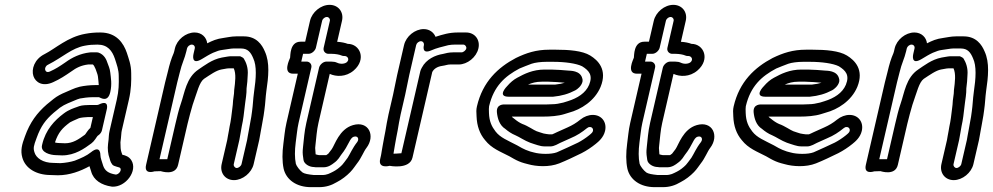

<svg xmlns="http://www.w3.org/2000/svg" viewBox="-20 -674 4096 792"><path d="M200.5 -2C156.4 -2 128.4 -22.6 121.9 -46.5C116.9 -63 118.4 -71.7 130.9 -104.6C149 -155.3 169.1 -180.6 201.3 -208.7L227.1 -229.7C237.3 -237 249 -243.4 260.1 -248C284.1 -257.3 295.2 -263.9 309.8 -267.7C321.9 -270.3 345.8 -273 360 -273H388C392.4 -273 424.1 -247.4 434.9 -294C442.6 -327.5 437.2 -353.1 435 -373.9C433.1 -392.9 426.7 -403.9 423.5 -414C419.1 -427.9 410.3 -448.4 387.3 -456.7C385 -457.6 381.9 -458 379.7 -458H353.7C352.9 -458 351.6 -457.9 350.9 -457.8C311.1 -453.5 276.7 -436.5 250.1 -417C225.3 -400 210.6 -390.2 186.1 -379.2C164.1 -368.8 158.2 -397.7 178.1 -407.1C238.8 -437.8 275.8 -475.7 329.8 -485.5C347.7 -488.9 362 -490 382.1 -490C424.3 -490 442.8 -464.4 453.9 -431.8C461.8 -406.6 469.8 -387.2 469.8 -360.2C470.5 -328.1 470.4 -300.6 461.5 -262L432.4 -136C428.3 -118.3 429.1 -107.9 427.9 -98.4L425.7 -80.2C423.2 -59.9 425.4 -38.5 432.2 -20.1C433.5 -16.8 434.7 -6.4 443.2 4.7C450.2 13.7 472.9 14.4 476.3 19.6C482.9 29.8 469.3 45.8 457.6 46.1C425.7 40.9 412.7 29.4 405.7 10C400.1 -10 394.7 -19.9 394.1 -34.6C394.1 -34.6 395.5 -78.7 354.9 -45.7C337.8 -31.8 314.7 -21.5 288.5 -11.3C271.9 -5.9 250 -2.2 229.5 -1C219.3 -1 210.4 -2 200.5 -2ZM349.1 11.6C351.5 19 354.2 26.4 356 33.2C365.7 69.4 399 89.6 440.4 95.7C440.8 95.8 441.7 95.9 442.4 96C498.5 99.3 549.8 29.9 521.4 -13.6C511.9 -28 497.3 -33.2 484.7 -35.6C484.1 -37.2 483 -41.1 480.9 -46.3C477.7 -55.3 476.7 -67.7 476.8 -87.1L478.8 -103.6C480.8 -118.7 480 -125.8 482.4 -136L511.5 -262C521.7 -306.1 521.8 -340.3 521.2 -371.8C521.2 -407.6 510.5 -432.8 503.2 -456.2C489.7 -495.5 461.1 -540 393.7 -540C371.7 -540 352.4 -538.5 331.7 -534.5C258.7 -521.4 209.2 -473.9 164.2 -451C121.7 -430.1 108.7 -388.2 117.8 -360.3C126.5 -334 156.1 -315.2 199.2 -335C227.8 -347.9 248.6 -361.7 273.7 -379C294.6 -394.4 314.8 -404.5 343.6 -408H363.1C366.2 -405.8 370.1 -399.8 374.3 -389.4C378.7 -375.7 383 -367.4 384 -358.1C385.3 -345.1 386.9 -334.9 387.4 -323H371.6C351.6 -323 327.2 -320.3 309 -316.3C282.9 -309.7 268.1 -300.5 250.9 -293.9C233 -286.6 215.5 -277.7 200.7 -265.7L173.1 -243.3C132.7 -208 103.7 -169.7 82.9 -111.4C70.3 -78 63.7 -52.8 72.2 -23.5C84.6 20.4 129.2 47.6 188.1 48C196.6 48.6 208.7 49 218.7 49C268.2 49 312.2 31.7 349.1 11.6ZM387.9 -242.9C385.1 -241.4 383.1 -241 380.6 -241H352.6C339.9 -241 318 -240.1 307.2 -236.2L296.3 -232.2C286.9 -228.7 264.1 -222.1 243 -205.9C205.1 -177.5 168.1 -139 154 -78L153.3 -75C146.3 -44.6 188.4 -34.3 210.8 -34C219.2 -33.3 227.7 -33 236.6 -33C289.2 -33 329 -61.9 356.6 -82.3C363 -87 367.5 -92.4 372.5 -99.2L380.4 -110.8C382 -113.1 383.3 -114.4 385.8 -116C393.4 -120.9 398.9 -129.4 400.4 -136L420 -221C420 -221 433.6 -265.4 387.9 -242.9ZM223.4 -84C217.4 -84 211.4 -84.9 206.7 -86.5C220.8 -128.5 237.3 -145.9 268.8 -169.4C272.3 -172 288.1 -178.3 305.6 -186.3C312.8 -188.9 333.3 -191 341.1 -191H363.1L352.9 -146.7C348.1 -142.2 343.2 -136.7 339.5 -131.2L332.4 -120.9C332.1 -120.5 331.8 -120.1 330 -118.2C303.8 -98.9 280.4 -83 248.2 -83C239.3 -83 231.5 -84 223.4 -84Z M638 -17.4 711.1 -334C714.3 -348 718.6 -362 721.8 -376C730 -411.6 741.7 -431.9 748.9 -463L751.4 -474C753.4 -482.6 762.5 -490 771.1 -490C779.7 -490 785.4 -482.6 783.4 -474L778.1 -451C778.1 -451 766.3 -402.5 812.7 -430.5C830.6 -441.3 843.9 -449.5 858.8 -456.3C879.2 -464.1 880.8 -465.9 898.1 -468.2C915.5 -470.1 931.4 -474 942.4 -474H974.4C1002 -474 1014.4 -458.4 1024.5 -434C1039.8 -401.8 1036.6 -352.5 1027.9 -293.8C1023.7 -263.8 1023.5 -240.8 1019.7 -214.8L1016.6 -192.7C1015.7 -186 1014.6 -180.1 1013.4 -175C1012 -168.8 1011.6 -163 1010 -156C1008.4 -149.2 1007.9 -142.6 1006.2 -135C1002.9 -121 1001.4 -105.5 999.2 -96L976.3 3C974.6 10.6 964.4 19 956.6 19C948.9 19 942.5 10.6 944.3 3L967.2 -96C970.4 -110.2 972.1 -125.9 974.2 -135C975.6 -141.2 976.8 -148.4 977.4 -153.5C984 -182.6 986.2 -206.7 989.1 -230.8L991.3 -248.8C992.9 -261.9 997.7 -288.5 997.1 -309.5C999.5 -328 1001.5 -347.2 1001.8 -364.3C1004.4 -393.3 995.5 -416.2 985.9 -432C983.9 -435.5 976.4 -439.7 970.5 -442H934C928.9 -442 924.2 -441.6 918.4 -440.6L895.1 -436.6C853.9 -428.7 821.9 -402.7 799.2 -387.7C748 -354 741.5 -290 726.2 -247.1C718 -224 709.7 -189.5 703.6 -163L670 -17.4C659.8 -17.7 647.5 -17.7 638 -17.4ZM924.2 -135C920.9 -120.9 919.3 -105.2 917.2 -96L894.3 3C886.1 38.6 908.8 69 945.1 69C981.2 69 1018.1 38.7 1026.3 3L1049.2 -96C1052.5 -110.4 1054.1 -126 1056.2 -135C1058 -142.9 1059 -148.2 1060.3 -157.2C1061.8 -164 1062.7 -168.5 1063.7 -176.4C1065 -182.2 1066.4 -189.9 1067.4 -197.3L1070.5 -219.2C1074.9 -248.8 1075.1 -272.5 1078.7 -298.2C1087.4 -357.1 1093.9 -415.7 1072.4 -462C1061.1 -489.1 1038.2 -524 986 -524H954C933.5 -524 916.1 -519.2 903.5 -517.8C872.9 -513.9 856.7 -506.2 834.8 -495.3C832 -519.6 812.5 -540 782.7 -540C746.3 -540 709.8 -510.4 701.4 -474L698.9 -463C697.9 -458.7 696.9 -455.8 696.5 -454.9C686.2 -431.1 679.9 -410.7 671.9 -376.6C668.3 -363.6 664.3 -348 661.1 -334L582.6 6C572.8 48.4 617.2 32.8 617.2 32.8C624.3 32.8 631 32.6 642.6 32C644.3 32.1 703.8 53 714.6 6L753.6 -163C759.2 -186.9 768.1 -219.3 774.7 -241.7C794 -296.3 802 -334.1 821.4 -348.7C846.8 -365.5 871.8 -383.4 893.1 -387.4L915.6 -391.4C918.2 -391.8 920.9 -392 922.5 -392H944.3C954.6 -369.3 950.4 -336.6 946 -302.5C945.8 -301.4 945.7 -299.5 945.8 -298.1C946.4 -287.2 940.9 -265.4 940.2 -241.9L938.2 -225.2C935.2 -200.5 932.6 -176 927.1 -152C925.8 -146.4 925.6 -141.4 924.2 -135Z M1282.3 16H1315.3C1335.1 16 1350.3 3.8 1356.8 -1.2C1375.8 -14.2 1382.7 -29.6 1386.7 -34.6C1420.8 -77.1 1421.8 -104.9 1439.9 -110.1C1456.1 -114.9 1462.6 -100.5 1453.5 -88.1C1433.9 -63.2 1423.9 -38.4 1414 -23.2C1402.4 -8.3 1397.2 0.3 1391.5 6.1C1381.2 16.9 1366.3 28.2 1354.2 34.1C1339 41.4 1329.9 48 1307.9 48H1275.2C1251.4 45.6 1236.3 42.8 1228.1 37.5C1216.7 29.3 1202.6 10.4 1200.4 1.6C1195.3 -22.8 1195.5 -52.9 1199.8 -86.3C1203.8 -113.3 1205.7 -141.4 1211.6 -167L1264.2 -395C1267.7 -410.1 1255.7 -420 1245 -420H1222.8C1224.7 -428.3 1228.4 -444.5 1230.2 -452H1252.4C1267.5 -452 1280.6 -466.3 1283.1 -477L1308.8 -588C1310.7 -596.6 1320.1 -604 1327.9 -604C1336.3 -604 1342.5 -595.8 1340.7 -588L1315.1 -477C1311.6 -461.9 1323.6 -452 1334.4 -452H1347.4C1363.2 -452 1381 -448.8 1388.9 -445C1391.7 -443.7 1395.3 -443 1398.3 -443H1401.3C1414.4 -443 1423 -428.4 1410.5 -417.4C1403.6 -411.4 1386 -407.5 1369.2 -415.8C1366.4 -417.4 1360 -418.7 1360 -418.7C1345.3 -420 1346.8 -420 1340 -420H1327C1311.8 -420 1298.7 -405.7 1296.2 -395L1243.6 -167C1235.2 -130.8 1233.6 -98.3 1230.1 -68.9L1228.8 -54.5C1227.8 -43.1 1229.7 -26.9 1232 -13.7C1234.7 2.5 1256.5 15 1274.5 15C1276.9 15 1280.1 16 1282.3 16ZM1258.8 -588 1238.9 -502H1219.9C1174.7 -502 1178.3 -443.7 1176.7 -436C1175.3 -430.7 1143.6 -370 1189.4 -370H1208.4L1161.6 -167C1154.3 -135.6 1152.7 -106.7 1149 -81.7C1144 -43.6 1143.5 -8.6 1150.1 22.4C1160.7 67.4 1203.2 98 1262.4 98H1296.4C1324.2 98 1347.5 90.5 1369.6 77.2C1389.6 67 1409.9 51.4 1424.8 35.9C1437.8 22.6 1445.9 8.7 1452.6 0.4C1470.6 -22 1480.5 -50 1491.6 -63.9C1529.6 -113.6 1501.3 -176.9 1436 -157.9C1379.2 -141.3 1361.1 -76.3 1348.5 -58.7C1338 -45.3 1334.3 -40 1334.2 -40C1331.7 -38.4 1328 -35.2 1325.7 -34H1296.5C1294.8 -34.2 1283 -36.5 1282 -37.4C1281.2 -45 1280.7 -53.6 1280.1 -63.4L1281.2 -75.1C1284.7 -105.1 1286.6 -136.9 1293.6 -167L1340.2 -369.2C1365.9 -357.4 1406.7 -355.1 1439.5 -383.6C1492.5 -429.6 1465.4 -493 1414.3 -493.1C1403 -497.5 1388.3 -500.5 1370.8 -501.6L1390.7 -588C1399.2 -624.7 1375.2 -654 1339.5 -654C1303.2 -654 1267 -623.9 1258.8 -588Z M1614.7 -107C1616.8 -116.2 1618.7 -126.1 1620.3 -135.6L1626.1 -169.4C1628.2 -181.5 1630.5 -192.6 1632.6 -202L1651.3 -283C1658.3 -313.3 1662.2 -338.9 1668.3 -365L1696.7 -488C1698.7 -496.6 1707.7 -504 1716.4 -504C1724 -504 1730.2 -496.9 1728.6 -487.5C1728.6 -487.5 1717.4 -447.6 1759.9 -466.6C1779.8 -475.6 1804.1 -481.2 1829.2 -487.6C1839.9 -489.4 1847.1 -490 1856.1 -490H1891.1C1898.7 -490 1905.2 -481.7 1903.4 -474C1901.7 -466.3 1891.4 -458 1883.7 -458H1848.7C1831.7 -458 1817.6 -454.2 1807.1 -451.5C1775.5 -446.5 1738.2 -429.8 1720.1 -394.9C1717.8 -390.4 1714.9 -385.3 1714 -381L1635.7 -41.9C1622.9 -40.6 1609.6 -40.2 1603.1 -40C1606.4 -57.2 1611.4 -92.8 1614.7 -107ZM1551.7 -33.5 1548.2 -18C1538.5 23.6 1587.2 10 1587.2 10C1587.2 10 1669.9 26.5 1681.5 -24L1763 -376.7C1768.7 -388.2 1781.3 -399.1 1804.4 -402.3C1818.6 -404.2 1825.4 -408 1837.2 -408H1872.2C1907.8 -408 1945.1 -437.8 1953.4 -474C1961.8 -510.2 1938.4 -540 1902.7 -540H1867.7C1833.2 -540 1806.5 -531.7 1776.5 -522.2C1770 -538.9 1752.8 -554 1727.9 -554C1691.6 -554 1655.1 -524.4 1646.7 -488L1618.3 -365C1611.6 -336.3 1607.8 -310.9 1601.3 -283L1582.6 -202C1580.2 -191.4 1577.9 -179.8 1575.5 -166.6L1569.6 -132.4C1568.2 -123.2 1566.6 -115.1 1564.7 -107C1561.3 -92.3 1556.2 -57 1554.3 -49C1553.1 -43.6 1553.6 -41.7 1551.7 -33.5Z M2382.8 -337C2383.9 -341.9 2383.2 -347.5 2381.9 -350.6C2373.8 -383.9 2331.4 -382 2324.3 -382.8C2313.2 -384.3 2268.8 -387 2254.3 -387H2226.3C2178.3 -387 2143.5 -369.7 2113.3 -353.2C2098.2 -345 2085 -333.8 2071.9 -318.6C2071.9 -318.6 2027.9 -275 2078.5 -275L2259.5 -275C2260.3 -275 2261.4 -275.1 2262 -275.1C2296.4 -278.5 2325 -286.5 2353.5 -301.6C2361.2 -305.6 2378.6 -318.9 2382.8 -337ZM2309.7 -332.7C2299.1 -329.4 2287.1 -326.8 2269.8 -325L2158 -325C2174.1 -332 2190.9 -337 2214.8 -337H2242.8C2254.3 -337 2302.5 -334.1 2309.7 -332.7ZM2231.1 -243H2061.1C2061.1 -243 2026.1 -246.4 2029.8 -210.1C2032.3 -185.8 2040.3 -157.4 2063.9 -142.6C2076.3 -132.1 2089.7 -122.7 2106.9 -115.6C2119.9 -110.3 2145.8 -92.9 2166.8 -85.3C2172.5 -83.2 2177.9 -81.4 2182.5 -80L2198.3 -75C2207.5 -72.1 2215.8 -70 2231.2 -70H2250.2C2266.6 -70 2284.2 -81.7 2290.7 -84.6L2332.5 -103.4C2360.3 -114.8 2381.3 -129.1 2401.2 -145.3C2405.7 -148.9 2408.5 -150 2413.6 -150C2422.2 -150 2427.9 -142.6 2425.9 -134C2424.7 -128.8 2421.9 -125.3 2410 -115.7C2397.4 -105.4 2378.7 -93.1 2364.5 -85.8C2335.2 -71.6 2305.4 -58.4 2277 -45.7C2253.3 -36.8 2207.5 -37.7 2181.8 -45.2L2167 -49.1C2154.5 -53.2 2141.7 -58.3 2132.8 -63.4L2113.1 -74.5C2073.4 -95.3 2043.8 -106 2024.1 -131.7C2008.5 -151.9 1998.2 -172.8 1997 -207.8C1996.2 -220.4 1996.6 -229.6 1997.5 -235.9C2017 -318.9 2062.8 -359.5 2122.7 -391.3C2135.3 -397.3 2156.3 -404.3 2172.6 -411C2186.5 -415.9 2211.1 -419 2233.7 -419H2261.7C2311.2 -419 2357.6 -412.4 2381.3 -400.6C2409.4 -383.1 2426.4 -364.3 2410.3 -324.5C2395.7 -289.7 2361.6 -268.9 2322.4 -256.7L2303.7 -250.9C2288.4 -247 2272.4 -244 2257.3 -244C2248.7 -244 2239.8 -243 2231.1 -243ZM2425.2 -200C2407.7 -200 2389.3 -193.1 2374 -180.7C2356.7 -166.6 2340.6 -157.1 2321.1 -148.4L2278.7 -129.4C2268 -124.6 2263.2 -121.7 2258.2 -120H2243.9C2234.6 -120.9 2232.9 -121.5 2222.1 -123.4L2207.5 -128C2203.4 -129.3 2198.9 -130.8 2193.5 -132.7C2182.4 -136.7 2157.6 -154.7 2134.7 -162.6C2123.6 -167.3 2111.5 -175.5 2101.1 -184.3C2097.5 -187.4 2094.6 -188.3 2091.2 -193H2219.6C2250 -193 2282.5 -195.4 2307.8 -203.3L2326.5 -209.1C2376.9 -222.3 2433.1 -257.8 2457.4 -315.5C2486.6 -387.4 2446.3 -425.5 2414.6 -445C2382.2 -464.9 2326 -469 2273.3 -469H2245.3C2191.6 -469 2151.2 -455.7 2107.9 -434.7C2034.8 -396.2 1970.9 -337.4 1947.3 -235C1944.2 -221.7 1944.7 -210.7 1945.8 -194.2C1947.3 -154.4 1958.9 -121.6 1980.9 -95.9C2007.8 -61.4 2044.7 -48.4 2080.9 -29.5L2100.1 -18.6C2112.9 -11.4 2128.5 -4.6 2143.1 -0.7L2157.9 3.2C2191.6 12.8 2244.9 16.6 2287 -0.1C2317.6 -12.3 2348 -27.2 2379 -42.2C2399.9 -52.9 2420.1 -66.4 2437.2 -80.3C2449.1 -89.9 2469.7 -106.9 2475.9 -134C2484.3 -170.4 2461.5 -200 2425.2 -200Z M2700.3 16H2733.3C2753.1 16 2768.3 3.8 2774.8 -1.2C2793.8 -14.2 2800.7 -29.6 2804.7 -34.6C2838.8 -77.1 2839.8 -104.9 2857.9 -110.1C2874.1 -114.9 2880.6 -100.5 2871.5 -88.1C2851.9 -63.2 2841.9 -38.4 2832 -23.2C2820.4 -8.3 2815.2 0.3 2809.5 6.1C2799.2 16.9 2784.3 28.2 2772.2 34.1C2757 41.4 2747.9 48 2725.9 48H2693.2C2669.4 45.6 2654.3 42.8 2646.1 37.5C2634.7 29.3 2620.6 10.4 2618.4 1.6C2613.3 -22.8 2613.5 -52.9 2617.8 -86.3C2621.8 -113.3 2623.7 -141.4 2629.6 -167L2682.2 -395C2685.7 -410.1 2673.7 -420 2663 -420H2640.8C2642.7 -428.3 2646.4 -444.5 2648.2 -452H2670.4C2685.5 -452 2698.6 -466.3 2701.1 -477L2726.8 -588C2728.7 -596.6 2738.1 -604 2745.9 -604C2754.3 -604 2760.5 -595.8 2758.7 -588L2733.1 -477C2729.6 -461.9 2741.6 -452 2752.4 -452H2765.4C2781.2 -452 2799 -448.8 2806.9 -445C2809.7 -443.7 2813.3 -443 2816.3 -443H2819.3C2832.4 -443 2841 -428.4 2828.5 -417.4C2821.6 -411.4 2804 -407.5 2787.2 -415.8C2784.4 -417.4 2778 -418.7 2778 -418.7C2763.3 -420 2764.8 -420 2758 -420H2745C2729.8 -420 2716.7 -405.7 2714.2 -395L2661.6 -167C2653.2 -130.8 2651.6 -98.3 2648.1 -68.9L2646.8 -54.5C2645.8 -43.1 2647.7 -26.9 2650 -13.7C2652.7 2.5 2674.5 15 2692.5 15C2694.9 15 2698.1 16 2700.3 16ZM2676.8 -588 2656.9 -502H2637.9C2592.7 -502 2596.3 -443.7 2594.7 -436C2593.3 -430.7 2561.6 -370 2607.4 -370H2626.4L2579.6 -167C2572.3 -135.6 2570.7 -106.7 2567 -81.7C2562 -43.6 2561.5 -8.6 2568.1 22.4C2578.7 67.4 2621.2 98 2680.4 98H2714.4C2742.2 98 2765.5 90.5 2787.6 77.2C2807.6 67 2827.9 51.4 2842.8 35.9C2855.8 22.6 2863.9 8.7 2870.6 0.4C2888.6 -22 2898.5 -50 2909.6 -63.9C2947.6 -113.6 2919.3 -176.9 2854 -157.9C2797.2 -141.3 2779.1 -76.3 2766.5 -58.7C2756 -45.3 2752.3 -40 2752.2 -40C2749.7 -38.4 2746 -35.2 2743.7 -34H2714.5C2712.8 -34.2 2701 -36.5 2700 -37.4C2699.2 -45 2698.7 -53.6 2698.1 -63.4L2699.2 -75.1C2702.7 -105.1 2704.6 -136.9 2711.6 -167L2758.2 -369.2C2783.9 -357.4 2824.7 -355.1 2857.5 -383.6C2910.5 -429.6 2883.4 -493 2832.3 -493.1C2821 -497.5 2806.3 -500.5 2788.8 -501.6L2808.7 -588C2817.2 -624.7 2793.2 -654 2757.5 -654C2721.2 -654 2685 -623.9 2676.8 -588Z M3441.8 -337C3442.9 -341.9 3442.2 -347.5 3440.9 -350.6C3432.8 -383.9 3390.4 -382 3383.3 -382.8C3372.2 -384.3 3327.8 -387 3313.3 -387H3285.3C3237.3 -387 3202.5 -369.7 3172.3 -353.2C3157.2 -345 3144 -333.8 3130.9 -318.6C3130.9 -318.6 3086.9 -275 3137.5 -275L3318.5 -275C3319.3 -275 3320.4 -275.1 3321 -275.1C3355.4 -278.5 3384 -286.5 3412.5 -301.6C3420.2 -305.6 3437.6 -318.9 3441.8 -337ZM3368.7 -332.7C3358.1 -329.4 3346.1 -326.8 3328.8 -325L3217 -325C3233.1 -332 3249.9 -337 3273.8 -337H3301.8C3313.3 -337 3361.5 -334.1 3368.7 -332.7ZM3290.1 -243H3120.1C3120.1 -243 3085.1 -246.4 3088.8 -210.1C3091.3 -185.8 3099.3 -157.4 3122.9 -142.6C3135.3 -132.1 3148.7 -122.7 3165.9 -115.6C3178.9 -110.3 3204.8 -92.9 3225.8 -85.3C3231.5 -83.2 3236.9 -81.4 3241.5 -80L3257.3 -75C3266.5 -72.1 3274.8 -70 3290.2 -70H3309.2C3325.6 -70 3343.2 -81.7 3349.7 -84.6L3391.5 -103.4C3419.3 -114.8 3440.3 -129.1 3460.2 -145.3C3464.7 -148.9 3467.5 -150 3472.6 -150C3481.2 -150 3486.9 -142.6 3484.9 -134C3483.7 -128.8 3480.9 -125.3 3469 -115.7C3456.4 -105.4 3437.7 -93.1 3423.5 -85.8C3394.2 -71.6 3364.4 -58.4 3336 -45.7C3312.3 -36.8 3266.5 -37.7 3240.8 -45.2L3226 -49.1C3213.5 -53.2 3200.7 -58.3 3191.8 -63.4L3172.1 -74.5C3132.4 -95.3 3102.8 -106 3083.1 -131.7C3067.5 -151.9 3057.2 -172.8 3056 -207.8C3055.2 -220.4 3055.6 -229.6 3056.5 -235.9C3076 -318.9 3121.8 -359.5 3181.7 -391.3C3194.3 -397.3 3215.3 -404.3 3231.6 -411C3245.5 -415.9 3270.1 -419 3292.7 -419H3320.7C3370.2 -419 3416.6 -412.4 3440.3 -400.6C3468.4 -383.1 3485.4 -364.3 3469.3 -324.5C3454.7 -289.7 3420.6 -268.9 3381.4 -256.7L3362.7 -250.9C3347.4 -247 3331.4 -244 3316.3 -244C3307.7 -244 3298.8 -243 3290.1 -243ZM3484.2 -200C3466.7 -200 3448.3 -193.1 3433 -180.7C3415.7 -166.6 3399.6 -157.1 3380.1 -148.4L3337.7 -129.4C3327 -124.6 3322.2 -121.7 3317.2 -120H3302.9C3293.6 -120.9 3291.9 -121.5 3281.1 -123.4L3266.5 -128C3262.4 -129.3 3257.9 -130.8 3252.5 -132.7C3241.4 -136.7 3216.6 -154.7 3193.7 -162.6C3182.6 -167.3 3170.5 -175.5 3160.1 -184.3C3156.5 -187.4 3153.6 -188.3 3150.2 -193H3278.6C3309 -193 3341.5 -195.4 3366.8 -203.3L3385.5 -209.1C3435.9 -222.3 3492.1 -257.8 3516.4 -315.5C3545.6 -387.4 3505.3 -425.5 3473.6 -445C3441.2 -464.9 3385 -469 3332.3 -469H3304.3C3250.6 -469 3210.2 -455.7 3166.9 -434.7C3093.8 -396.2 3029.9 -337.4 3006.3 -235C3003.2 -221.7 3003.7 -210.7 3004.8 -194.2C3006.3 -154.4 3017.9 -121.6 3039.9 -95.9C3066.8 -61.4 3103.7 -48.4 3139.9 -29.5L3159.1 -18.6C3171.9 -11.4 3187.5 -4.6 3202.1 -0.7L3216.9 3.2C3250.6 12.8 3303.9 16.6 3346 -0.1C3376.6 -12.3 3407 -27.2 3438 -42.2C3458.9 -52.9 3479.1 -66.4 3496.2 -80.3C3508.1 -89.9 3528.7 -106.9 3534.9 -134C3543.3 -170.4 3520.5 -200 3484.2 -200Z M3607 -17.4 3680.1 -334C3683.3 -348 3687.6 -362 3690.8 -376C3699 -411.6 3710.7 -431.9 3717.9 -463L3720.4 -474C3722.4 -482.6 3731.5 -490 3740.1 -490C3748.7 -490 3754.4 -482.6 3752.4 -474L3747.1 -451C3747.1 -451 3735.3 -402.5 3781.7 -430.5C3799.6 -441.3 3812.9 -449.5 3827.8 -456.3C3848.2 -464.1 3849.8 -465.9 3867.1 -468.2C3884.5 -470.1 3900.4 -474 3911.4 -474H3943.4C3971 -474 3983.4 -458.4 3993.5 -434C4008.8 -401.8 4005.6 -352.5 3996.9 -293.8C3992.7 -263.8 3992.5 -240.8 3988.7 -214.8L3985.6 -192.7C3984.7 -186 3983.6 -180.1 3982.4 -175C3981 -168.8 3980.6 -163 3979 -156C3977.4 -149.2 3976.9 -142.6 3975.2 -135C3971.9 -121 3970.4 -105.5 3968.2 -96L3945.3 3C3943.6 10.6 3933.4 19 3925.6 19C3917.9 19 3911.5 10.6 3913.3 3L3936.2 -96C3939.4 -110.2 3941.1 -125.9 3943.2 -135C3944.6 -141.2 3945.8 -148.4 3946.4 -153.5C3953 -182.6 3955.2 -206.7 3958.1 -230.8L3960.3 -248.8C3961.9 -261.9 3966.7 -288.5 3966.1 -309.5C3968.5 -328 3970.5 -347.2 3970.8 -364.3C3973.4 -393.3 3964.5 -416.2 3954.9 -432C3952.9 -435.5 3945.4 -439.7 3939.5 -442H3903C3897.9 -442 3893.2 -441.6 3887.4 -440.6L3864.1 -436.6C3822.9 -428.7 3790.9 -402.7 3768.2 -387.7C3717 -354 3710.5 -290 3695.2 -247.1C3687 -224 3678.7 -189.5 3672.6 -163L3639 -17.4C3628.8 -17.7 3616.5 -17.7 3607 -17.4ZM3893.2 -135C3889.9 -120.9 3888.3 -105.2 3886.2 -96L3863.3 3C3855.1 38.6 3877.8 69 3914.1 69C3950.2 69 3987.1 38.7 3995.3 3L4018.2 -96C4021.5 -110.4 4023.1 -126 4025.2 -135C4027 -142.9 4028 -148.2 4029.3 -157.2C4030.8 -164 4031.7 -168.5 4032.7 -176.4C4034 -182.2 4035.4 -189.9 4036.4 -197.3L4039.5 -219.2C4043.9 -248.8 4044.1 -272.5 4047.7 -298.2C4056.4 -357.1 4062.9 -415.7 4041.4 -462C4030.1 -489.1 4007.2 -524 3955 -524H3923C3902.5 -524 3885.1 -519.2 3872.5 -517.8C3841.9 -513.9 3825.7 -506.2 3803.8 -495.3C3801 -519.6 3781.5 -540 3751.7 -540C3715.3 -540 3678.8 -510.4 3670.4 -474L3667.9 -463C3666.9 -458.7 3665.9 -455.8 3665.5 -454.9C3655.2 -431.1 3648.9 -410.7 3640.9 -376.6C3637.3 -363.6 3633.3 -348 3630.1 -334L3551.6 6C3541.8 48.4 3586.2 32.8 3586.2 32.8C3593.3 32.8 3600 32.6 3611.6 32C3613.3 32.1 3672.8 53 3683.6 6L3722.6 -163C3728.2 -186.9 3737.1 -219.3 3743.7 -241.7C3763 -296.3 3771 -334.1 3790.4 -348.7C3815.8 -365.5 3840.8 -383.4 3862.1 -387.4L3884.6 -391.4C3887.2 -391.8 3889.9 -392 3891.5 -392H3913.3C3923.6 -369.3 3919.4 -336.6 3915 -302.5C3914.8 -301.4 3914.7 -299.5 3914.8 -298.1C3915.4 -287.2 3909.9 -265.4 3909.2 -241.9L3907.2 -225.2C3904.2 -200.5 3901.6 -176 3896.1 -152C3894.8 -146.4 3894.6 -141.4 3893.2 -135Z"/></svg>

Font: HoneyBee
Style: StrIt
Weight: 700
Foundry: Cannot Into Space Fonts
Version: Version 0.89